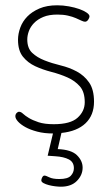

<svg xmlns="http://www.w3.org/2000/svg" viewBox="-20 -498 413 725"><path d="M183 -29Q246 -29 273 -53.5Q300 -78 300 -112Q300 -151 281.5 -172Q263 -193 235 -205.5Q207 -218 174 -226.5Q141 -235 113 -248Q85 -261 66.5 -284Q48 -307 48 -348Q48 -370 56.5 -393.5Q65 -417 83 -435.5Q101 -454 129 -466Q157 -478 196 -478Q218 -478 240 -474Q262 -470 279 -464Q296 -458 307 -450.5Q318 -443 318 -436Q318 -431 313 -423.5Q308 -416 301 -416Q296 -416 287.5 -420Q279 -424 266.5 -429.5Q254 -435 236.5 -439Q219 -443 197 -443Q165 -443 143.5 -434Q122 -425 108.5 -411Q95 -397 89 -380.5Q83 -364 83 -349Q83 -316 101.5 -298.5Q120 -281 148 -270Q176 -259 209 -251Q242 -243 270 -228Q298 -213 316.5 -186.5Q335 -160 335 -114Q335 -63 303 -32.5Q271 -2 212 4L198 65Q249 67 270.5 88Q292 109 292 135Q292 163 270.5 185Q249 207 210 207Q201 207 188.5 205.5Q176 204 164.5 201Q153 198 144.5 193.5Q136 189 136 183Q136 178 139.5 171.5Q143 165 148 165Q153 165 166 171.5Q179 178 204 178Q236 178 247.5 165.5Q259 153 259 137Q259 114 240 104Q221 94 189 92L160 90L180 6Q147 6 120.5 -1Q94 -8 76 -18Q58 -28 48 -39Q38 -50 38 -59Q38 -66 42.5 -71Q47 -76 52 -76Q59 -76 67 -68.5Q75 -61 89 -52.5Q103 -44 125.5 -36.5Q148 -29 183 -29Z"/></svg>

Font: AkaAcidDosis
Style: ExtraLight
Weight: 250
Designer: Edgar Tolentino, Pablo Impallari, Igino Marini, Aka-Acid
Foundry: Edgar Tolentino, Pablo Impallari, Igino Marini, Aka-Acid
Version: Version 1.007